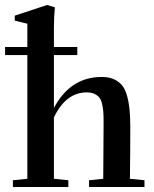

<svg xmlns="http://www.w3.org/2000/svg" viewBox="-32 -746 614 766"><path d="M19.5 0V-26.9L77.1 -32.7V-526.4H-11.7V-558.6H77.1V-651.4L26.9 -663.6V-683.6L155.8 -726.1L187 -716.8Q183.1 -679.2 183.1 -635.7V-558.6H276.4V-526.4H183.1V-315.4Q249 -439 374 -439Q402.3 -439 422.9 -429.7Q443.4 -420.4 455.8 -404.5Q468.3 -388.7 475.3 -362.3Q482.4 -335.9 485.1 -306.9Q487.8 -277.8 487.8 -237.3Q487.8 -132.8 486.3 -32.7L544.4 -26.9V0H323.2V-26.9L379.9 -32.7Q381.3 -253.9 381.3 -259.3Q381.3 -284.2 380.1 -300.3Q378.9 -316.4 375 -332.5Q371.1 -348.6 363.8 -357.4Q356.4 -366.2 344.2 -371.8Q332 -377.4 314 -377.4Q231 -377.4 183.1 -277.8V-32.7L240.7 -26.9V0Z"/></svg>

Font: Elstob 14pt SemiBold
Style: Regular
Weight: 600
Designer: Peter S. Baker
Version: Version 1.015